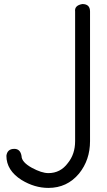

<svg xmlns="http://www.w3.org/2000/svg" viewBox="-20 -526 523 936"><path d="M418.9 162.1Q418.9 253.9 365.2 320.3Q307.1 390.1 215.8 390.1Q148.9 390.1 85.4 351.6Q11.2 304.7 11.2 233.4Q15.6 199.7 49.8 199.7Q79.1 199.7 85 234.4Q85 264.2 135.3 292Q183.1 317.9 215.8 317.9Q274.9 317.9 311 268.6Q346.2 225.1 346.2 162.1V-469.7Q342.3 -499.5 381.3 -506.3Q418.9 -506.3 418.9 -470.2Z"/></svg>

Font: Pyidaungsu Numbers
Style: Regular
Weight: 400
Designer: Sun Tun
Foundry: MCF
Version: Version 2.053; ttfautohint (v1.8.2)